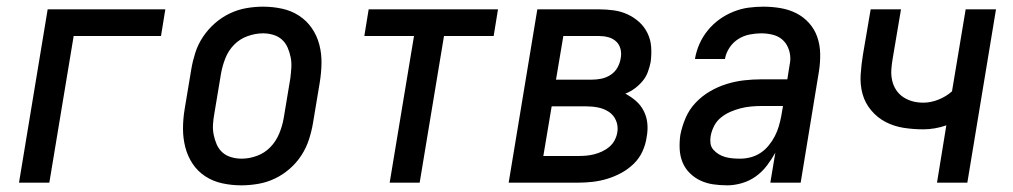

<svg xmlns="http://www.w3.org/2000/svg" viewBox="-20 -548 3040 576"><path d="M37 0 123 -520H476L463 -440H201L128 0Z M704 8Q675 8 647 2Q619 -4 596 -19Q573 -34 558 -56.5Q543 -79 536 -106Q529 -133 529 -162Q529 -191 534 -221L554 -341Q558 -365 566 -390Q574 -415 589 -437.5Q604 -460 624.5 -478Q645 -496 669 -507.5Q693 -519 718.5 -523.5Q744 -528 769 -528Q798 -528 826 -522Q854 -516 877 -501Q900 -486 915.5 -463.5Q931 -441 938 -414Q945 -387 944.5 -358Q944 -329 939 -299L919 -179Q915 -155 907 -130Q899 -105 884.5 -82.5Q870 -60 849.5 -42Q829 -24 805 -12.5Q781 -1 755 3.5Q729 8 704 8ZM705 -72Q728 -72 751 -80.5Q774 -89 791 -106.5Q808 -124 817.5 -147Q827 -170 831 -193L851 -313Q853 -329 854 -345Q855 -361 852 -376Q849 -391 843 -405Q837 -419 826 -429Q815 -439 800 -443.5Q785 -448 769 -448Q746 -448 722.5 -439.5Q699 -431 682 -413.5Q665 -396 656 -373Q647 -350 643 -327L623 -207Q620 -191 619 -175Q618 -159 621 -144Q624 -129 630 -115Q636 -101 647 -91Q658 -81 673.5 -76.5Q689 -72 705 -72Z M1149 0 1222 -440H1073L1086 -520H1474L1461 -440H1312L1239 0Z M1714 0H1506L1592 -520H1776Q1799 -520 1821 -517Q1843 -514 1862.5 -505Q1882 -496 1897.5 -482Q1913 -468 1922.5 -448.5Q1932 -429 1933.5 -407Q1935 -385 1932 -362Q1929 -347 1923.5 -332Q1918 -317 1907.5 -304.5Q1897 -292 1884 -282.5Q1871 -273 1856 -267Q1873 -258 1887.5 -245.5Q1902 -233 1911 -215.5Q1920 -198 1922 -178Q1924 -158 1920 -137Q1917 -115 1907.5 -94Q1898 -73 1881 -56.5Q1864 -40 1843.5 -29Q1823 -18 1801.5 -11.5Q1780 -5 1758 -2.5Q1736 0 1714 0ZM1648 -309H1755Q1770 -309 1784.5 -312Q1799 -315 1812 -323.5Q1825 -332 1832.5 -345.5Q1840 -359 1842 -373Q1845 -387 1841.5 -401Q1838 -415 1828 -424Q1818 -433 1804.5 -436.5Q1791 -440 1776 -440H1670ZM1610 -80H1714Q1726 -80 1738 -81Q1750 -82 1762 -85Q1774 -88 1786 -93.5Q1798 -99 1808 -107.5Q1818 -116 1824 -127.5Q1830 -139 1832 -151Q1835 -170 1828 -186.5Q1821 -203 1806.5 -212.5Q1792 -222 1774.5 -225.5Q1757 -229 1738 -229H1635Z M2162 8Q2140 8 2119.5 5Q2099 2 2081 -6.5Q2063 -15 2049 -29Q2035 -43 2027.5 -61.5Q2020 -80 2019 -101Q2018 -122 2021 -143Q2026 -169 2037 -194.5Q2048 -220 2067 -240Q2086 -260 2110 -274Q2134 -288 2160 -296Q2186 -304 2212 -307Q2238 -310 2264 -310H2342L2348 -348Q2349 -354 2350 -360Q2351 -366 2351 -372Q2351 -389 2344.5 -404.5Q2338 -420 2326 -430Q2314 -440 2297.5 -444Q2281 -448 2264 -448Q2247 -448 2229 -444.5Q2211 -441 2195 -431Q2179 -421 2168.5 -405Q2158 -389 2155 -372V-371H2065V-372Q2069 -395 2078.5 -416.5Q2088 -438 2103.5 -457Q2119 -476 2138.5 -490Q2158 -504 2180.5 -513Q2203 -522 2225.5 -525Q2248 -528 2270 -528Q2297 -528 2322.5 -523.5Q2348 -519 2369.5 -508Q2391 -497 2407.5 -478.5Q2424 -460 2432 -436.5Q2440 -413 2440.5 -387Q2441 -361 2437 -335L2382 0H2291L2306 -90Q2295 -70 2280.5 -51Q2266 -32 2247 -18.5Q2228 -5 2205.5 1.5Q2183 8 2162 8ZM2200 -72Q2216 -72 2231.5 -76Q2247 -80 2261 -89Q2275 -98 2286 -111.5Q2297 -125 2304.5 -139.5Q2312 -154 2316.5 -169.5Q2321 -185 2324 -201L2329 -230H2264Q2249 -230 2233 -228.5Q2217 -227 2201.5 -223Q2186 -219 2171 -212.5Q2156 -206 2143 -195.5Q2130 -185 2122.5 -170.5Q2115 -156 2112 -140Q2110 -129 2111.5 -118Q2113 -107 2120 -99Q2127 -91 2136 -85.5Q2145 -80 2155.5 -77Q2166 -74 2177.5 -73Q2189 -72 2200 -72Z M2791 0 2819 -172Q2802 -166 2784.5 -163Q2767 -160 2750 -160Q2720 -160 2691 -164.5Q2662 -169 2637 -182Q2612 -195 2593.5 -217Q2575 -239 2567.5 -266.5Q2560 -294 2562 -324.5Q2564 -355 2569 -385L2592 -520H2683L2658 -372Q2655 -355 2654 -338.5Q2653 -322 2656.5 -306.5Q2660 -291 2668.5 -278Q2677 -265 2690 -256.5Q2703 -248 2718 -244Q2733 -240 2750 -240Q2772 -240 2795 -249Q2818 -258 2836 -274L2877 -520H2968L2882 0Z"/></svg>

Font: Iosevka Term Curly Md Obl
Style: Regular
Weight: 500
Italic angle: -9°
Designer: Belleve Invis
Foundry: Belleve Invis
Version: Version 32.3.0